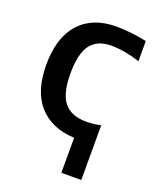

<svg xmlns="http://www.w3.org/2000/svg" viewBox="-134 -615 721 876"><g transform="rotate(20 226.5 -176.5)"><path d="M367.2 -85.9V179.7H270.5V9.8Q160.2 4.9 98.6 -63.5Q37.1 -131.8 37.1 -260.7Q37.1 -392.6 100.6 -462.9Q164.1 -533.2 279.3 -533.2Q348.6 -533.2 426.8 -516.6V-418.9Q351.6 -443.4 287.1 -443.4Q219.7 -443.4 187 -400.4Q154.3 -357.4 154.3 -260.7Q154.3 -163.1 189 -120.6Q223.6 -78.1 296.9 -78.1Q332 -78.1 367.2 -85.9Z"/></g></svg>

Font: Gen Shin Gothic Medium
Style: Regular
Weight: 500
Designer: [Source Han Sans]
Ryoko NISHIZUKA  (kana & ideographs); Paul D. Hunt (Latin, Greek & Cyrillic); Wenlong ZHANG  (bopomofo
Version: Version 1.002.20150607